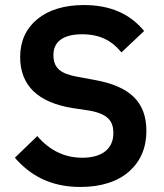

<svg xmlns="http://www.w3.org/2000/svg" viewBox="-20 -730 651 762"><path d="M299 12C179 12 99 -35 39 -104L128 -190C176 -134 235 -104 307 -104C388 -104 430 -142 430 -202C430 -249 408 -278 335 -291L269 -301C130 -323 60 -391 60 -504C60 -567 84 -618 128 -654C172 -690 234 -710 313 -710C418 -710 496 -675 552 -607L462 -522C427 -565 381 -594 306 -594C230 -594 192 -564 192 -512C192 -459 221 -437 289 -425L354 -413C495 -388 561 -326 561 -210C561 -143 537 -89 493 -50C448 -10 383 12 299 12Z"/></svg>

Font: Plexus Sans SemiBold
Style: Regular
Weight: 600
Version: Version 2.001;PS 002.001;hotconv 1.0.70;makeotf.lib2.5.58329